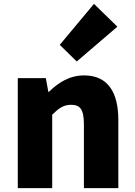

<svg xmlns="http://www.w3.org/2000/svg" viewBox="-20 -973 698 993"><path d="M72 0H250V-380C284 -413 308 -431 348 -431C393 -431 414 -409 414 -330V0H592V-352C592 -494 539 -583 415 -583C338 -583 280 -544 233 -498H230L217 -569H72ZM377 -655 587 -835 466 -953 289 -741Z"/></svg>

Font: Noto Sans JP Black
Style: Regular
Weight: 900
Designer: Ryoko NISHIZUKA 西塚涼子 (kana, bopomofo & ideographs); Paul D. Hunt (Latin, Greek & Cyrillic); Sandoll Communications 산돌커뮤니
Foundry: Adobe
Version: Version 2.002;hotconv 1.0.116;makeotfexe 2.5.65601